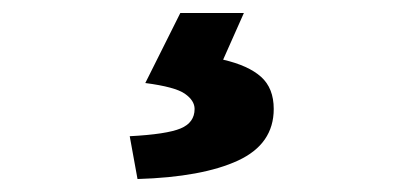

<svg xmlns="http://www.w3.org/2000/svg" viewBox="-20 -32 640 296"><path d="M192 244 180 178Q237 175 258.5 166Q280 157 280 136Q280 123 265 112.5Q250 102 204 96L258 -12H356L324 60Q363 69 382.5 86.5Q402 104 402 136Q402 190 347 215.5Q292 241 192 244Z"/></svg>

Font: Source Code Pro Black
Style: Regular
Weight: 900
Monospace: yes
Designer: Paul D. Hunt, Teo Tuominen
Foundry: Adobe Systems Incorporated
Version: Version 2.030;PS 1.000;hotconv 16.6.51;makeotf.lib2.5.65220